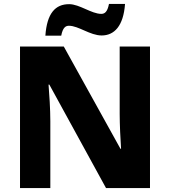

<svg xmlns="http://www.w3.org/2000/svg" viewBox="-20 -949 858 969"><path d="M209 -769H289C297 -811 312 -819 328 -819C376 -819 435 -770 493 -770C557 -770 603 -818 611 -929H530C522 -887 507 -879 491 -879C442 -879 381 -928 329 -928C259 -928 217 -882 209 -769ZM737 0V-714H584V-374C584 -322 588 -241 591 -198H588L302 -714H81V0H234V-338C234 -395 229 -476 225 -522H229L515 0Z"/></svg>

Font: Noto Sans Lao UI ExtBd
Style: Regular
Weight: 800
Designer: Monotype Design Team
Foundry: Monotype Imaging Inc.
Version: Version 2.000